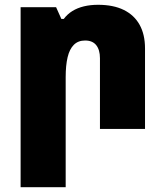

<svg xmlns="http://www.w3.org/2000/svg" viewBox="-20 -538 689 801"><path d="M66 243V-508H214L236 -459H246Q261 -479 282 -492Q303 -505 330 -511.5Q357 -518 389 -518Q453 -518 496.5 -496.5Q540 -475 562.5 -434.5Q585 -394 585 -336V0H397V-295Q397 -330 381.5 -349.5Q366 -369 335 -369Q306 -369 288 -351Q270 -333 262 -299Q254 -265 254 -216V243Z"/></svg>

Font: Noto Sans Armenian Black
Style: Regular
Weight: 900
Version: Version 2.007